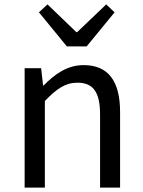

<svg xmlns="http://www.w3.org/2000/svg" viewBox="-20 -853 650 873"><path d="M92 0H184V-394C238 -449 276 -477 332 -477C404 -477 435 -434 435 -332V0H526V-344C526 -482 474 -557 360 -557C286 -557 229 -516 178 -464H176L167 -543H92ZM284 -642H374L501 -797L463 -833L331 -707H327L196 -833L157 -797Z"/></svg>

Font: ChiuKong Gothic CL
Style: Regular
Weight: 400
Designer: Ryoko NISHIZUKA 西塚涼子 (kana, bopomofo & ideographs); Paul D. Hunt (Latin, Greek & Cyrillic); Sandoll Communications 산돌커뮤니
Foundry: Adobe
Version: Version 1.300